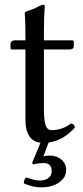

<svg xmlns="http://www.w3.org/2000/svg" viewBox="-20 -602 356 822"><path d="M168 96.2Q142.1 96.2 123 102.1L117.2 96.2L153.3 9.3Q89.4 1 88.9 -88.9V-390.1H29.8Q24.9 -390.1 24.9 -396V-409.2Q24.9 -429.2 43 -429.2H88.9Q88.9 -467.3 88.4 -492.2Q87.9 -517.1 87.4 -524.7Q86.9 -532.2 86.4 -537.1Q85.9 -542 85.9 -544.9Q85.9 -552.2 107.9 -558.6Q125.5 -563.5 142.1 -572.8Q158.7 -581.5 164.1 -582Q171.9 -582 171.9 -573.2Q168 -533.2 168 -467.8V-429.2H288.1Q295.9 -429.2 295.9 -422.9V-402.8Q295.9 -389.6 272 -390.1H168V-137.2Q168 -88.4 175 -66.7Q182.1 -44.9 201.2 -44.9Q247.1 -44.9 283.2 -73.2Q298.3 -72.3 300.8 -56.2Q252 -1 188 8.3L166 66.9Q178.2 64 191.9 64Q222.7 64 242.9 81.1Q263.2 98.1 263.2 126Q263.2 158.2 232.7 179.2Q202.1 200.2 155.8 200.2Q120.6 200.2 82 183.1Q82 167 91.8 157.2Q129.9 171.4 149.9 170.9Q172.9 170.9 187 160.4Q201.2 149.9 201.2 130.9Q201.2 96.2 168 96.2Z"/></svg>

Font: Linux Libertine
Style: Regular
Weight: 400
Designer: Philipp H. Poll
Foundry: Philipp H. Poll
Version: Version 5.3.0 ; ttfautohint (v0.9)